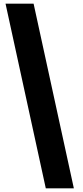

<svg xmlns="http://www.w3.org/2000/svg" viewBox="-20 -820 450 1040"><path d="M380 200H228L10 -800H162Z"/></svg>

Font: Big Shoulders Stencil Text Thin Black
Style: Regular
Weight: 900
Version: Version 2.001